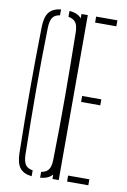

<svg xmlns="http://www.w3.org/2000/svg" viewBox="-90 -858 608 917"><g transform="rotate(10 214.0 -399.5)"><path d="M130 4.5Q89.5 0 72 -23.2Q54.5 -46.5 53.5 -93.5Q52 -175 51.2 -250.5Q50.5 -326 50.5 -399.8Q50.5 -473.5 51.2 -548.8Q52 -624 53.5 -705.5Q54.5 -753.5 72 -776.8Q89.5 -800 130 -804.5V-776Q105 -772.5 94.5 -756.8Q84 -741 83 -708Q81 -628 80.2 -552.8Q79.5 -477.5 79.5 -403Q79.5 -328.5 80.5 -251.5Q81.5 -174.5 83 -91.5Q84 -59 94.5 -43.5Q105 -28 130 -24ZM171 4.5V-24Q196 -28 206.8 -43.5Q217.5 -59 218 -91.5Q220 -174.5 220.5 -251.5Q221 -328.5 221 -403Q221 -477.5 220 -552.8Q219 -628 218 -708Q217.5 -741 206.8 -756.2Q196 -771.5 171 -776V-804.5Q213 -801 231 -777.5Q249 -754 249.5 -705.5Q250.5 -624 250.8 -548.5Q251 -473 251 -399.5Q251 -326 250.8 -250.5Q250.5 -175 249.5 -93.5Q249 -46 231 -22.8Q213 0.5 171 4.5ZM230 0V-800H260.5V0ZM301 0V-29H404V0ZM301 -386V-415H394V-386ZM301 -771V-800H404V-771Z"/></g></svg>

Font: Big Shoulders Stencil Display ExtraLight
Style: Regular
Weight: 250
Designer: Patric King
Foundry: XO Type Co
Version: Version 2.001